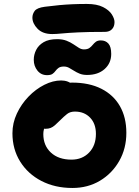

<svg xmlns="http://www.w3.org/2000/svg" viewBox="-20 -922 690 954"><path d="M339.8 12Q253.2 12 185.9 -22.8Q118.6 -57.6 80.2 -119.2Q41.8 -180.8 41.8 -260Q41.8 -310.8 63.8 -357.8Q85.8 -404.8 121.6 -441.9Q157.4 -479 200.2 -500.6Q243 -522.2 283.8 -522.2Q301.4 -522.2 316.5 -516.6Q331.6 -511 341 -499.3Q350.4 -487.6 350.4 -467.6Q350.4 -432.4 335.6 -405.2Q320.8 -378 276 -362.6Q253.8 -353.2 235.6 -337.1Q217.4 -321 206.3 -299.8Q195.2 -278.6 195.2 -255.8Q195.2 -198.8 233 -163.8Q270.8 -128.8 335.2 -128.8Q388.6 -128.8 422.6 -163.9Q456.6 -199 456.6 -256.8Q456.6 -307.4 427.7 -337.5Q398.8 -367.6 352.2 -367.6Q328.6 -367.6 313.3 -355.6Q298 -343.6 278 -323.6Q263.6 -309.2 253 -299.9Q242.4 -290.6 231.5 -286.3Q220.6 -282 205.2 -282Q187.4 -282 173.7 -295.8Q160 -309.6 160 -348.6Q160 -377.4 175.6 -406.4Q191.2 -435.4 216.8 -459Q242.4 -482.6 274 -497.1Q305.6 -511.6 337.8 -511.6Q423 -511.6 483.4 -481.1Q543.8 -450.6 575.8 -394.7Q607.8 -338.8 607.8 -262Q607.8 -184.2 572.4 -122.1Q537 -60 476.7 -24Q416.4 12 339.8 12ZM412.8 -549.6Q391.4 -549.6 375.9 -555.9Q360.4 -562.2 347.6 -570.5Q334.8 -578.8 322.9 -585.1Q311 -591.4 297.6 -591.4Q280.4 -591.4 271.3 -584.9Q262.2 -578.4 255.8 -569.6Q249.4 -560.8 240.6 -554.7Q231.8 -548.6 213.6 -548.6Q184 -548.6 165.9 -571.3Q147.8 -594 147.8 -624.8Q147.8 -650.6 159.7 -674.1Q171.6 -697.6 196.9 -712.5Q222.2 -727.4 263.6 -727.4Q290.8 -727.4 310.3 -719.8Q329.8 -712.2 344.8 -702Q359.8 -691.8 372 -684.2Q384.2 -676.6 396.8 -676.6Q414.6 -676.6 424.1 -683.4Q433.6 -690.2 440.5 -698.9Q447.4 -707.6 456.3 -714.4Q465.2 -721.2 481 -721.2Q504.6 -721.2 518.6 -705.5Q532.6 -689.8 532.6 -654Q532.6 -608.2 499.8 -578.9Q467 -549.6 412.8 -549.6ZM239.6 -752.8Q192.2 -752.8 166.6 -779.2Q141 -805.6 141 -834.6Q141 -852.2 152.3 -867.7Q163.6 -883.2 202.6 -888.4Q242.4 -893.6 275.5 -896.6Q308.6 -899.6 341.2 -901Q373.8 -902.4 411.4 -902.4Q461.8 -902.4 492.2 -886.8Q522.6 -871.2 535.8 -850.1Q549 -829 549 -812.4Q549 -790 536.3 -776.8Q523.6 -763.6 501.2 -763.6Q418.6 -763.6 367.9 -761.1Q317.2 -758.6 287.8 -755.7Q258.4 -752.8 239.6 -752.8Z"/></svg>

Font: Shantell Sans Light
Style: Regular
Weight: 300
Designer: Stephen Nixon, Anya Danilova, Shantell Martin
Foundry: Arrow Type
Version: Version 1.011;[c5ecc13dd]